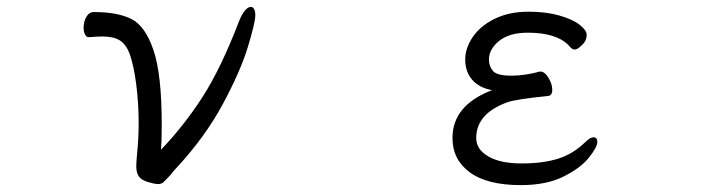

<svg xmlns="http://www.w3.org/2000/svg" viewBox="-20 -520 2040 558"><path d="M223 -439Q223 -457 231 -471Q239 -485 253 -485Q321 -485 361.5 -465Q402 -445 426 -374.5Q450 -304 450 -159Q450 -109 448 -85Q515 -155 568.5 -238Q622 -321 675 -459Q683 -479 692 -489.5Q701 -500 709 -500Q715 -500 718.5 -493.5Q722 -487 722 -476Q722 -455 700.5 -384Q679 -313 627 -216.5Q575 -120 490 -29Q486 -25 474 -10Q460 5 454.5 10Q449 15 439 15Q430 15 410 9Q390 3 383 -8Q376 -19 376 -37Q376 -45 378 -69Q383 -119 383 -160Q383 -219 376 -274Q369 -329 357 -363Q346 -392 327.5 -403Q309 -414 278 -414Q268 -414 238 -412H237Q231 -412 227 -420Q223 -428 223 -439Z M1585 -259Q1585 -242 1572 -241Q1482 -232 1455 -223Q1364 -190 1364 -119Q1364 -86 1399 -65.5Q1434 -45 1496 -45Q1557 -45 1601 -58.5Q1645 -72 1681 -107Q1695 -121 1705 -121Q1716 -121 1716 -107Q1716 -93 1692 -62.5Q1668 -32 1618 -7Q1568 18 1494 18Q1396 18 1345.5 -19Q1295 -56 1295 -119Q1295 -214 1410 -258Q1372 -265 1352 -288.5Q1332 -312 1332 -347Q1332 -380 1354 -412.5Q1376 -445 1418 -465.5Q1460 -486 1516 -486Q1567 -486 1605.5 -475Q1644 -464 1664.5 -448Q1685 -432 1685 -419Q1685 -400 1669 -387Q1658 -376 1650 -376Q1645 -376 1640.5 -380Q1636 -384 1632 -389Q1596 -425 1514 -425Q1460 -425 1430.5 -401Q1401 -377 1401 -347Q1401 -327 1413 -313.5Q1425 -300 1467 -300Q1486 -300 1509 -303.5Q1532 -307 1548 -312H1551Q1563 -312 1574 -294Q1585 -276 1585 -259Z"/></svg>

Font: Iansui
Style: Regular
Weight: 400
Designer: But Ko / Fontworks Inc.
Foundry: zi-hi.com / Fontworks Inc.
Version: Version 1.002